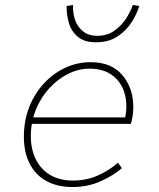

<svg xmlns="http://www.w3.org/2000/svg" viewBox="-20 -740 640 772"><path d="M272 12Q210 12 166 -12.5Q122 -37 99 -82.5Q76 -128 76 -190Q76 -255 97.5 -309.5Q119 -364 156.5 -404.5Q194 -445 242.5 -467.5Q291 -490 344 -490Q428 -490 472 -438Q516 -386 516 -309Q516 -287 512.5 -268.5Q509 -250 506 -242H100L106 -268H508L482 -262Q485 -274 486.5 -287Q488 -300 488 -312Q488 -381 448.5 -422.5Q409 -464 340 -464Q296 -464 254 -443Q212 -422 178 -385Q144 -348 124 -298.5Q104 -249 104 -192Q104 -140 124 -99.5Q144 -59 182 -36.5Q220 -14 274 -14Q327 -14 373.5 -34.5Q420 -55 454 -86L470 -64Q439 -36 386.5 -12Q334 12 272 12ZM366 -570Q317 -570 291 -593.5Q265 -617 256 -651Q247 -685 248 -716L274 -720Q272 -691 281 -662.5Q290 -634 312.5 -615Q335 -596 372 -596Q409 -596 437.5 -615Q466 -634 485 -662.5Q504 -691 514 -720L540 -716Q531 -685 509.5 -651Q488 -617 452.5 -593.5Q417 -570 366 -570Z"/></svg>

Font: SourceCodeVF
Style: Italic
Weight: 200
Italic angle: -11°
Monospace: yes
Designer: Paul D. Hunt, Teo Tuominen
Foundry: Adobe
Version: Version 1.026;hotconv 1.1.0;makeotfexe 2.6.0